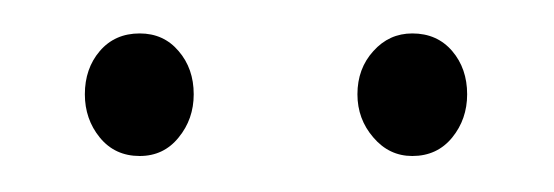

<svg xmlns="http://www.w3.org/2000/svg" viewBox="-20 -624 323 112"><path d="M61.5 -533Q47 -533 38.2 -543.8Q29.5 -554.5 29.5 -569Q29.5 -584 38.2 -594.2Q47 -604.5 61.5 -604.5Q75.5 -604.5 84.2 -594.2Q93 -584 93 -569Q93 -554.5 84.2 -543.8Q75.5 -533 61.5 -533ZM220.5 -533Q207 -533 197.8 -543.8Q188.5 -554.5 188.5 -569Q188.5 -584 197.8 -594.2Q207 -604.5 220.5 -604.5Q235 -604.5 243.8 -594.2Q252.5 -584 252.5 -569Q252.5 -554.5 243.8 -543.8Q235 -533 220.5 -533Z"/></svg>

Font: Fraunces Thin
Style: Regular
Weight: 250
Version: Version 1.000;[b76b70a41]